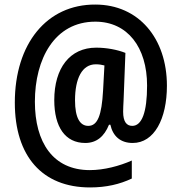

<svg xmlns="http://www.w3.org/2000/svg" viewBox="-20 -740 796 842"><path d="M712 -364C712 -572 588 -720 398 -720C185 -721 45 -548 45 -290C45 -55 165 82 375 82C446 82 505 68 558 43V-36C504 -12 436 6 374 6C212 6 133 -116 133 -294C133 -481 219 -645 398 -645C539 -645 625 -533 625 -365C625 -247 602 -188 560 -188C536 -188 520 -205 520 -250C520 -263 521 -282 522 -301L530 -508C495 -522 447 -531 402 -531C286 -531 218 -441 218 -301C218 -183 266 -113 354 -113C403 -113 437 -141 458 -193H464C475 -143 508 -113 562 -113C656 -113 712 -218 712 -364ZM309 -300C309 -396 340 -458 400 -458C414 -458 427 -456 438 -453L432 -343C426 -234 408 -188 367 -188C331 -188 309 -223 309 -300Z"/></svg>

Font: Noto Sans Lao UI Cond SemBd
Style: Regular
Weight: 600
Width: 3
Designer: Monotype Design Team
Foundry: Monotype Imaging Inc.
Version: Version 2.000